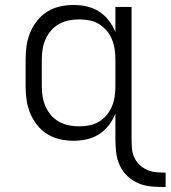

<svg xmlns="http://www.w3.org/2000/svg" viewBox="-20 -558 686 772"><path d="M646 194Q619 194 591.5 192Q564 190 539 180Q514 170 493.5 151Q473 132 461.5 107Q450 82 447 54.5Q444 27 444 0V-101Q434 -76 417.5 -54.5Q401 -33 378.5 -18.5Q356 -4 329.5 2Q303 8 276 8Q248 8 221 2Q194 -4 170.5 -18.5Q147 -33 129.5 -55Q112 -77 101.5 -102.5Q91 -128 87 -155Q83 -182 83 -210V-320Q83 -348 87 -375Q91 -402 101.5 -427.5Q112 -453 129.5 -475Q147 -497 170.5 -511.5Q194 -526 221 -532Q248 -538 276 -538Q303 -538 329.5 -532Q356 -526 378.5 -511.5Q401 -497 417.5 -475.5Q434 -454 444 -429V-530H509V0Q509 19 510.5 38Q512 57 519.5 74Q527 91 541 104.5Q555 118 572.5 125.5Q590 133 609 134.5Q628 136 646 136ZM299 -50Q320 -50 340 -54Q360 -58 377.5 -68.5Q395 -79 408.5 -95Q422 -111 430 -130Q438 -149 441 -169.5Q444 -190 444 -210V-320Q444 -340 441 -360.5Q438 -381 430 -400Q422 -419 408.5 -435Q395 -451 377.5 -461.5Q360 -472 340 -476Q320 -480 299 -480Q278 -480 257.5 -476Q237 -472 218.5 -462Q200 -452 186 -436Q172 -420 163.5 -401Q155 -382 151.5 -361.5Q148 -341 148 -320V-210Q148 -189 151.5 -168.5Q155 -148 163.5 -129Q172 -110 186 -94Q200 -78 218.5 -68Q237 -58 257.5 -54Q278 -50 299 -50Z"/></svg>

Font: Iosevka Curly Light Extended
Style: Regular
Weight: 300
Width: 7
Monospace: yes
Designer: Belleve Invis
Foundry: Belleve Invis
Version: Version 11.1.0; ttfautohint (v1.8.3)